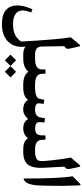

<svg xmlns="http://www.w3.org/2000/svg" viewBox="543 -1172 848 1974"><g transform="rotate(90 967.0 -185.0)"><path d="M233.4 105Q354.5 104.5 407.2 21.5Q384.8 -373.5 363.3 -488.3L434.6 -573.7Q445.3 -586.9 450.2 -585.4Q455.6 -584.5 460 -564.9L479.5 -477.5Q487.3 -448.7 471.7 -435.1L454.6 -420.4L458.5 -186.5Q459.5 -121.6 542 -121.6H550.3Q572.3 -121.6 572.3 -79.6V-41.5Q572.3 0 550.3 0H542Q485.8 0 460.4 -22.9L461.4 12.2Q463.4 96.2 411.6 151.4Q349.6 219.2 229.5 219.2Q132.8 219.2 84.5 179.2Q36.6 139.6 36.1 60.5Q35.6 -4.9 75.2 -95.2L107.9 -81.5Q94.7 -48.3 89.8 -19.5Q85 11.7 90.8 32.7Q112.8 106 233.4 105Z M855 0H847.2Q754.9 0 717.3 -52.7Q673.3 0 580.6 0H546.4Q517.1 0 517.1 -41V-80.1Q517.1 -121.6 546.4 -121.6H583Q691.4 -121.6 693.4 -187L694.3 -228.5H737.3L739.3 -188.5Q742.7 -121.6 846.7 -121.6H855Q877 -121.6 877 -79.6V-41.5Q877 0 855 0ZM657.7 130.9V131.3L599.6 189L542 130.9L599.6 73.2L657.7 130.9ZM660.2 130.9 717.8 73.2 775.9 130.9 717.8 189 660.2 131.3Z M1541 0H1516.6Q1428.7 0 1401.4 -48.8Q1364.7 0 1298.8 0Q1232.9 0 1203.1 -49.8Q1161.1 0.5 1105 0.5Q1036.1 -0.5 1007.3 -48.8Q970.2 0 881.8 0H851.1Q821.8 0 821.8 -41V-80.1Q821.8 -121.6 851.1 -121.6H881.8Q988.3 -121.6 997.1 -171.4L1005.4 -216.3L1048.3 -209.5L1043 -174.3Q1042 -168.5 1042 -159.7Q1042 -121.6 1107.9 -121.6Q1178.7 -121.6 1188.5 -179.2L1195.8 -224.1L1240.2 -217.3L1235.8 -182.1Q1234.9 -176.3 1235.4 -167.5Q1234.9 -122.1 1302.2 -122.1Q1337.4 -122.1 1354 -137.7Q1370.6 -153.3 1371.6 -187.5L1372.6 -228.5H1415.5L1417.5 -188.5Q1420.9 -121.6 1516.1 -121.6H1541Q1562.5 -121.6 1562.5 -79.6V-41.5Q1562.5 0 1541 0Z M1535.2 -121.6H1543.9Q1606.9 -121.6 1627.4 -151.4Q1639.2 -168 1635.7 -213.4Q1621.1 -383.3 1599.6 -489.7L1673.8 -576.2Q1685.1 -589.4 1689.9 -585.4Q1694.8 -583 1698.2 -565.9L1715.8 -481.9Q1722.2 -450.2 1707.5 -435.5L1693.4 -421.9L1705.1 -208Q1710 -117.2 1685.5 -68.8Q1651.9 0 1543.9 0H1535.2Q1506.8 0 1506.8 -41V-80.1Q1506.8 -121.6 1535.2 -121.6Z M1886.7 -559.1Q1893.6 -410.2 1889.6 -257.8L1887.7 -178.7Q1883.8 -18.1 1815.4 -2.4V-8.8Q1815.4 -377 1792 -507.3L1857.4 -572.3Q1876.5 -591.3 1879.4 -588.9Q1886.2 -585 1886.7 -559.1Z"/></g></svg>

Font: Parastoo Print
Style: Print-Bold
Weight: 700
Foundry: Saber Rastikerdar (saber.rastikerdar@gmail.com)
Version: Version 1.0.0-alpha3